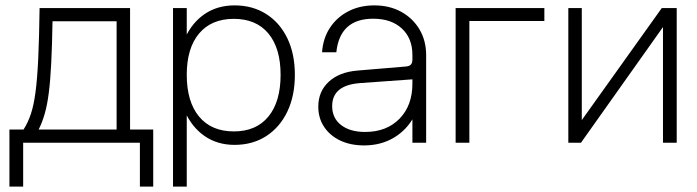

<svg xmlns="http://www.w3.org/2000/svg" viewBox="-20 -530 2588 713"><path d="M15 163H66V0H499.5V163H549V-49H463V-500H127Q125.5 -388.5 122 -313.2Q118.5 -238 112 -188.8Q105.5 -139.5 94.8 -107.2Q84 -75 67.5 -49H15ZM123.5 -49Q137 -75.5 146.2 -108Q155.5 -140.5 161.2 -185.5Q167 -230.5 170.2 -295.2Q173.5 -360 175 -451H413V-49Z M622.5 -500V163H673.5V-500ZM640.5 -252Q640.5 -174 666.8 -115.5Q693 -57 740.2 -24.5Q787.5 8 851 8Q918 8 968.5 -24.5Q1019 -57 1047 -115.5Q1075 -174 1075 -252Q1075 -330 1047 -388Q1019 -446 968.5 -478Q918 -510 851 -510Q787.5 -510 740.2 -478Q693 -446 666.8 -388Q640.5 -330 640.5 -252ZM1022 -252Q1022 -152.5 976.8 -97.2Q931.5 -42 848.5 -42Q765 -42 719.2 -97.2Q673.5 -152.5 673.5 -252Q673.5 -351 719.2 -405.5Q765 -460 848.5 -460Q931.5 -460 976.8 -405.5Q1022 -351 1022 -252Z M1562.5 -325Q1562.5 -379 1537.8 -420.8Q1513 -462.5 1469.8 -486.2Q1426.5 -510 1370 -510Q1316 -510 1273.5 -488Q1231 -466 1205.2 -426.8Q1179.5 -387.5 1176 -336H1229Q1242 -460.5 1366 -460.5Q1433 -460.5 1472.2 -424.2Q1511.5 -388 1511.5 -326V0H1562.5ZM1546.5 -219.5H1511.5Q1511.5 -138 1463.5 -89Q1415.5 -40 1336 -40Q1279.5 -40 1246.5 -65.8Q1213.5 -91.5 1213.5 -136Q1213.5 -214 1318 -221.5L1513.5 -235.5L1511.5 -309Q1511.5 -296.5 1505.8 -290.2Q1500 -284 1487 -283L1308 -268Q1240 -262.5 1201 -226.5Q1162 -190.5 1162 -134Q1162 -91.5 1183.5 -59Q1205 -26.5 1243.2 -8.2Q1281.5 10 1332 10Q1395 10 1443.5 -19.2Q1492 -48.5 1519.2 -100.2Q1546.5 -152 1546.5 -219.5Z M2001.5 -500H1672V0H1723V-452H2001.5Z M2140.5 -500H2090.5V0H2137.5L2442 -429.5V0H2493V-500H2437.5L2140.5 -84Z"/></svg>

Font: Overused Grotesk Light
Style: Regular
Weight: 300
Designer: RandomMaerks
Version: Version 0.005